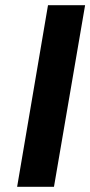

<svg xmlns="http://www.w3.org/2000/svg" viewBox="-20 -720 348 740"><path d="M165 -700H308L188 0H46Z"/></svg>

Font: Von Semi
Style: Italic
Weight: 600
Version: Version 4.000; ttfautohint (v1.8.4.7-5d5b)